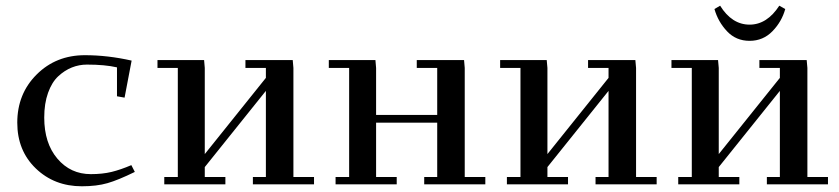

<svg xmlns="http://www.w3.org/2000/svg" viewBox="-20 -651 2964 678"><path d="M41 -217.8Q41 -319.8 109.4 -387.9Q177.7 -456.1 279.8 -456.1Q360.4 -456.1 444.8 -437L419.9 -306.2L393.1 -311V-413.1Q350.6 -422.9 287.1 -422.9Q259.3 -422.9 233.9 -412.8Q208.5 -402.8 185.8 -381.8Q163.1 -360.8 149.7 -323.2Q136.2 -285.6 136.2 -235.8Q136.2 -145.5 182.6 -90.8Q229 -36.1 300.8 -36.1Q341.8 -36.1 374 -43.9Q406.2 -51.8 443.8 -67.9L456.1 -43.9Q397.5 -15.1 359.4 -4.2Q321.3 6.8 269 6.8Q171.9 6.8 106.4 -56.2Q41 -119.1 41 -217.8Z M536.1 -411.1V-439H700.7L703.1 -411.1V-106.9L918.9 -376V-411.1H846.7V-439H1013.7L1016.1 -411.1V-25.9H1088.9V0H873V-25.9H918.9V-330.1L703.1 -61V-25.9H775.9V0H560.1V-25.9H607.9V-411.1Z M1141.1 -411.1V-439H1305.7L1308.1 -411.1V-245.1H1523.9V-411.1H1451.7V-439H1618.7L1621.1 -411.1V-25.9H1693.8V0H1478V-25.9H1523.9V-217.8H1308.1V-25.9H1380.9V0H1165V-25.9H1212.9V-411.1Z M1746.1 -411.1V-439H1910.6L1913.1 -411.1V-106.9L2128.9 -376V-411.1H2056.6V-439H2223.6L2226.1 -411.1V-25.9H2298.8V0H2083V-25.9H2128.9V-330.1L1913.1 -61V-25.9H1985.8V0H1770V-25.9H1817.9V-411.1Z M2351.1 -411.1V-439H2515.6L2518.1 -411.1V-106.9L2733.9 -376V-411.1H2661.6V-439H2828.6L2831.1 -411.1V-25.9H2903.8V0H2688V-25.9H2733.9V-330.1L2518.1 -61V-25.9H2590.8V0H2375V-25.9H2422.9V-411.1ZM2502.9 -619.1 2522.9 -630.9Q2564.5 -564 2627 -564Q2688.5 -564 2731.9 -630.9L2752.9 -619.1Q2740.7 -574.7 2707.8 -540.8Q2674.8 -506.8 2627 -506.8Q2579.1 -506.8 2547.4 -540.5Q2515.6 -574.2 2502.9 -619.1Z"/></svg>

Font: Dehuti
Style: Bold
Weight: 700
Version: Version 1.2